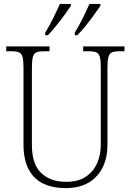

<svg xmlns="http://www.w3.org/2000/svg" viewBox="-20 -951 670 981"><path d="M315 10Q250 10 202 -12.5Q154 -35 127 -84.5Q100 -134 100 -214V-607Q100 -643 95 -660.5Q90 -678 77 -683.5Q64 -689 40 -689H12V-714H233V-689H203Q179 -689 166 -683.5Q153 -678 148 -660Q143 -642 143 -605V-210Q143 -112 190.5 -67Q238 -22 318 -22Q380 -22 419 -48.5Q458 -75 476.5 -118Q495 -161 495 -211V-606Q495 -642 490 -660Q485 -678 472 -683.5Q459 -689 435 -689H405V-714H616V-689H589Q565 -689 552 -683.5Q539 -678 534 -660Q529 -642 529 -605V-210Q529 -147 505.5 -97.5Q482 -48 434.5 -19Q387 10 315 10ZM362 -784Q383 -818 402.5 -857.5Q422 -897 437 -931H493V-921Q481 -904 461 -876Q441 -848 418 -819.5Q395 -791 375 -771H362ZM211 -784Q232 -818 251.5 -857.5Q271 -897 286 -931H342V-921Q331 -904 310.5 -876Q290 -848 267 -819.5Q244 -791 225 -771H211Z"/></svg>

Font: Noto Serif Armenian SemiCondensed ExtraLight
Style: Regular
Weight: 200
Width: 4
Designer: Monotype Design Team
Foundry: Monotype Imaging Inc.
Version: Version 2.008; ttfautohint (v1.8.4.7-5d5b)